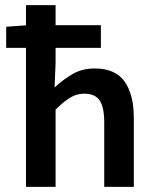

<svg xmlns="http://www.w3.org/2000/svg" viewBox="-20 -726 606 746"><path d="M81 0V-706H196V-482L192 -386Q224 -416 261.5 -438Q299 -460 348 -460Q428 -460 464 -409.5Q500 -359 500 -266V0H385V-250Q385 -310 367 -336Q349 -362 308 -362Q277 -362 251.5 -346Q226 -330 196 -300V0ZM4 -540V-622L86 -628H372V-540Z"/></svg>

Font: Source Sans 3 SemiBold
Style: Regular
Weight: 600
Designer: Paul D. Hunt
Foundry: Adobe
Version: Version 3.046;hotconv 1.0.118;makeotfexe 2.5.65603